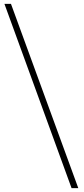

<svg xmlns="http://www.w3.org/2000/svg" viewBox="-20 -802 436 998"><path d="M352 176 3 -782H37L387 176Z"/></svg>

Font: Noto Sans KR Thin
Style: Regular
Weight: 100
Designer: Ryoko NISHIZUKA 西塚涼子 (kana, bopomofo & ideographs); Paul D. Hunt (Latin, Greek & Cyrillic); Sandoll Communications 산돌커뮤니
Foundry: Adobe
Version: Version 2.004-H2;hotconv 1.0.118;makeotfexe 2.5.65603